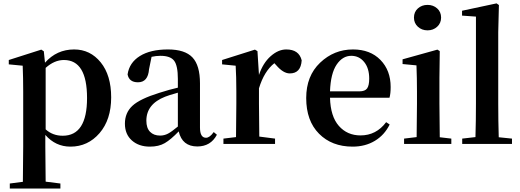

<svg xmlns="http://www.w3.org/2000/svg" viewBox="-20 -839 3032 1119"><path d="M246.1 -443.4V-85Q287.1 -47.9 345.7 -47.9Q487.3 -47.9 487.3 -267.6Q487.3 -489.3 352.5 -489.3Q296.9 -489.3 246.1 -443.4ZM235.4 -540 242.2 -473.6Q310.5 -550.8 412.1 -550.8Q505.9 -550.8 566.9 -475.6Q627.9 -400.4 627.9 -271.5Q627.9 -141.6 560.1 -63Q492.2 15.6 390.6 15.6Q303.7 15.6 244.1 -52.7V15.6Q244.1 75.2 246.1 219.7L332 230.5V259.8H37.1V230.5L113.3 220.7Q115.2 76.2 115.2 15.6V-305.7Q115.2 -384.8 112.3 -456.1L31.2 -463.9V-489.3L220.7 -549.8Z M1016.6 -101.6V-298.8Q958 -282.2 942.4 -275.4Q833 -232.4 833 -135.7Q833 -92.8 854.5 -70.8Q876 -48.8 913.1 -48.8Q937.5 -48.8 959 -60.1Q980.5 -71.3 1016.6 -101.6ZM1225.6 -69.3 1244.1 -53.7Q1208 14.6 1129.9 14.6Q1042 14.6 1021.5 -73.2Q975.6 -25.4 940.4 -4.9Q905.3 15.6 853.5 15.6Q789.1 15.6 748.5 -20.5Q708 -56.6 708 -118.2Q708 -181.6 751.5 -222.2Q794.9 -262.7 908.2 -297.9Q968.8 -317.4 1016.6 -328.1V-378.9Q1016.6 -457 994.6 -485.4Q972.7 -513.7 915 -513.7Q889.6 -513.7 863.3 -507.8L848.6 -435.5Q842.8 -359.4 784.2 -359.4Q732.4 -359.4 723.6 -405.3Q733.4 -473.6 794.9 -512.2Q856.4 -550.8 959 -550.8Q1057.6 -550.8 1101.6 -504.4Q1145.5 -458 1145.5 -353.5V-95.7Q1145.5 -36.1 1180.7 -36.1Q1202.1 -36.1 1225.6 -69.3Z M1480.5 -541 1489.3 -402.3Q1512.7 -471.7 1557.1 -511.2Q1601.6 -550.8 1648.4 -550.8Q1722.7 -550.8 1738.3 -487.3Q1733.4 -411.1 1668.9 -411.1Q1630.9 -411.1 1589.8 -459L1579.1 -470.7Q1519.5 -423.8 1489.3 -324.2V-235.4Q1489.3 -156.2 1491.2 -43L1583 -31.2V0H1282.2V-31.2L1355.5 -40Q1357.4 -153.3 1357.4 -235.4V-306.6Q1357.4 -392.6 1353.5 -456.1L1274.4 -463.9V-489.3L1465.8 -549.8Z M1903.3 -306.6H2074.2Q2107.4 -306.6 2119.6 -323.7Q2131.8 -340.8 2131.8 -380.9Q2131.8 -441.4 2102.5 -477.5Q2073.2 -513.7 2027.3 -513.7Q1976.6 -513.7 1941.9 -462.4Q1907.2 -411.1 1903.3 -306.6ZM2250 -269.5H1903.3Q1906.2 -160.2 1955.1 -105Q2003.9 -49.8 2081.1 -49.8Q2172.9 -49.8 2230.5 -127L2251 -113.3Q2220.7 -51.8 2164.6 -18.1Q2108.4 15.6 2035.2 15.6Q1914.1 15.6 1839.4 -59.6Q1764.6 -134.8 1764.6 -267.6Q1764.6 -396.5 1845.7 -473.6Q1926.8 -550.8 2037.1 -550.8Q2137.7 -550.8 2197.3 -489.7Q2256.8 -428.7 2256.8 -332Q2256.8 -293 2250 -269.5Z M2392.6 -736.3Q2392.6 -769.5 2415.5 -790Q2438.5 -810.5 2471.7 -810.5Q2504.9 -810.5 2527.8 -790Q2550.8 -769.5 2550.8 -736.3Q2550.8 -704.1 2527.8 -683.1Q2504.9 -662.1 2471.7 -662.1Q2438.5 -662.1 2415.5 -683.1Q2392.6 -704.1 2392.6 -736.3ZM2543 -39.1 2610.4 -31.2V0H2335V-31.2L2408.2 -40Q2410.2 -153.3 2410.2 -235.4V-305.7Q2410.2 -382.8 2407.2 -458L2326.2 -465.8V-493.2L2529.3 -549.8L2543 -541L2541 -384.8V-235.4Q2541 -152.3 2543 -39.1Z M2886.7 -39.1 2963.9 -31.2V0H2673.8V-31.2L2751 -40Q2753.9 -134.8 2753.9 -235.4V-742.2L2672.9 -748V-776.4L2874 -819.3L2887.7 -809.6L2883.8 -651.4V-235.4Q2883.8 -135.7 2886.7 -39.1Z"/></svg>

Font: GenRyuMin TW TTF Bold
Style: Regular
Weight: 700
Version: Version 1.300